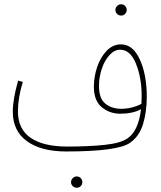

<svg xmlns="http://www.w3.org/2000/svg" viewBox="-20 -689 753 900"><path d="M668 -235Q668 -165 650.5 -107.5Q633 -50 590 -20Q533 21 290 21Q173 21 106.5 -27Q40 -75 40 -165Q40 -224 65 -311L87 -305Q64 -230 64 -167Q64 -84 123.5 -43Q183 -2 296 -2Q396 -2 471.5 -10Q547 -18 580 -42Q629 -77 641 -177Q602 -156 544 -156Q494 -156 457 -186.5Q420 -217 420 -283Q420 -329 435.5 -375Q451 -421 480 -451Q509 -481 547 -481Q603 -481 635.5 -410Q668 -339 668 -235ZM643 -202Q644 -214 644 -241Q644 -324 617.5 -390Q591 -456 543 -456Q517 -456 494 -431.5Q471 -407 457.5 -367.5Q444 -328 444 -285Q444 -227 474 -203Q504 -179 548 -179Q597 -179 643 -202ZM521 -642Q521 -653 529 -661Q537 -669 548 -669Q559 -669 566.5 -661Q574 -653 574 -642Q574 -632 566.5 -624Q559 -616 548 -616Q537 -616 529 -623.5Q521 -631 521 -642ZM313 165Q313 154 321 146Q329 138 340 138Q351 138 358.5 146Q366 154 366 165Q366 176 358.5 183.5Q351 191 340 191Q329 191 321 183.5Q313 176 313 165Z"/></svg>

Font: Noto Sans Arabic CondThin
Style: Regular
Weight: 250
Width: 3
Designer: Nadine Chahine
Foundry: Monotype Imaging Inc.
Version: Version 1.001